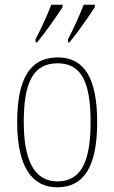

<svg xmlns="http://www.w3.org/2000/svg" viewBox="-20 -786 486 816"><path d="M269 -619V-606H275C312 -650 361 -721 383 -756V-766H336C318 -721 296 -671 269 -619ZM131 -619V-606H138C174 -650 224 -721 246 -756V-766H198C181 -721 158 -671 131 -619ZM223 10C335 10 393 -75 393 -267C393 -452 339 -542 226 -542C108 -542 53 -452 53 -267C53 -77 116 10 223 10ZM224 -15C126 -15 81 -104 81 -267C81 -434 120 -517 225 -517C327 -517 365 -435 365 -267C365 -107 329 -15 224 -15Z"/></svg>

Font: Noto Serif Hebrew Condensed Thin
Style: Regular
Weight: 100
Width: 3
Designer: Monotype Design Team
Foundry: Monotype Imaging Inc.
Version: Version 2.004